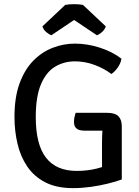

<svg xmlns="http://www.w3.org/2000/svg" viewBox="-20 -910 682 942"><path d="M576 -622Q572 -598.5 557 -577.8Q542 -557 526.5 -547Q491 -574 444 -591.5Q397 -609 348 -609Q294 -609 250.2 -582.8Q206.5 -556.5 181 -496.5Q155.5 -436.5 155.5 -335.5Q155.5 -201 205.8 -136.2Q256 -71.5 356.5 -71.5Q409.5 -71.5 455.8 -83.2Q502 -95 525.5 -106L577.5 -29.5Q547.5 -18.5 507.8 -8.8Q468 1 424.5 7Q381 13 338.5 13Q257.5 13 202.2 -15.5Q147 -44 113.8 -93Q80.5 -142 65.8 -205Q51 -268 51 -336.5Q51 -432.5 76 -500.8Q101 -569 143.2 -612Q185.5 -655 238.5 -675.5Q291.5 -696 347 -696Q409 -696 470.5 -676Q532 -656 576 -622ZM480.5 -206Q480.5 -241 482.5 -269.8Q484.5 -298.5 490 -320.5L577.5 -290.5V-29.5L480.5 -28ZM504.5 -356.5Q545 -356.5 561.2 -339.5Q577.5 -322.5 577.5 -290.5V-269H393.5Q381.5 -269 370 -272Q358.5 -275 350.8 -284.5Q343 -294 343 -313Q343 -324 345.5 -335.5Q348 -347 351 -356.5ZM387 -886 499 -780.5Q493.5 -764 480.2 -752.5Q467 -741 455.5 -737L343.5 -812L232 -737Q220.5 -741 207 -752.5Q193.5 -764 188 -780.5L300 -886Q319.5 -889.5 343.5 -889.5Q368 -889.5 387 -886Z"/></svg>

Font: Signika Negative
Style: Regular
Weight: 400
Designer: Anna Giedry
Foundry: Anna Giedry
Version: Version 2.001